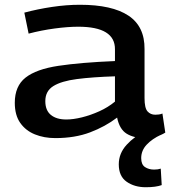

<svg xmlns="http://www.w3.org/2000/svg" viewBox="-20 -569 720 805"><path d="M42 -138Q42 -208 87 -243.5Q132 -279 225 -293Q318 -307 462 -313V-362Q463 -457 308 -457Q265 -457 209 -449.5Q153 -442 100 -428L82 -516Q138 -531 198.5 -540Q259 -549 315 -549Q450 -549 518.5 -503.5Q587 -458 586 -363V-158Q586 -116 598.5 -102Q611 -88 631 -88Q638 -88 646 -89Q654 -90 661 -93L673 -13Q636 10 587 10Q541 10 511 -8.5Q481 -27 471 -76Q421 -38 357.5 -14Q294 10 212 10Q165 10 126.5 -5.5Q88 -21 65 -53.5Q42 -86 42 -138ZM170 -145Q170 -106 193.5 -87Q217 -68 258 -68Q287 -68 323.5 -77Q360 -86 396.5 -102.5Q433 -119 462 -143V-249Q368 -246 302.5 -237.5Q237 -229 203.5 -208Q170 -187 170 -145ZM591 216Q544 216 511 193Q478 170 478 120Q478 74 511 38Q544 2 587 -17L655 -4Q618 13 595 37.5Q572 62 572 94Q572 121 588 131.5Q604 142 626 142Q635 142 641.5 141Q648 140 654 138L658 207Q634 216 591 216Z"/></svg>

Font: Georama Extended Medium
Style: Regular
Weight: 500
Width: 7
Designer: Jean-Baptiste Levee
Foundry: Production Type
Version: Version 1.000